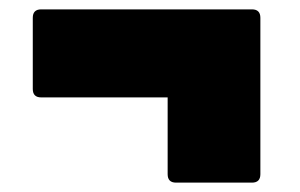

<svg xmlns="http://www.w3.org/2000/svg" viewBox="-20 -460 640 410"><path d="M356 -70Q338 -70 338 -88V-252H68Q50 -252 50 -270V-422Q50 -440 68 -440H518Q536 -440 536 -422V-88Q536 -70 518 -70Z"/></svg>

Font: LINE Seed Sans Heavy
Style: Regular
Weight: 900
Designer: LINE VX Design & Dalton Maag Ltd & Sandoll Inc
Foundry: Dalton Maag Ltd
Version: Version 1.003